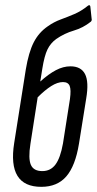

<svg xmlns="http://www.w3.org/2000/svg" viewBox="-20 -718 376 744"><path d="M140 6Q8 6 35 -164L80 -449Q91 -515 110.5 -553.5Q130 -592 165 -616Q189 -633 215 -642.5Q241 -652 268 -663.5Q295 -675 321 -696Q328 -701 330 -693L335 -646Q337 -639 332 -634Q302 -610 266 -599.5Q230 -589 198 -567Q176 -551 164 -526.5Q152 -502 144 -452L136 -402Q168 -431 196.5 -446Q225 -461 253 -461Q294 -461 309.5 -431Q325 -401 314 -336L286 -161Q272 -75 237 -34.5Q202 6 140 6ZM98 -161Q89 -104 99.5 -79.5Q110 -55 144 -55Q176 -55 195 -80.5Q214 -106 224 -162L251 -334Q256 -370 250 -385Q244 -400 224 -400Q203 -400 178.5 -384.5Q154 -369 126 -341Z"/></svg>

Font: Sofia Sans Extra Condensed
Style: Italic
Weight: 400
Italic angle: -9°
Designer: Botio Nikoltchev, Ani Petrova
Foundry: lettersoup
Version: Version 4.101; ttfautohint (v1.8.4.7-5d5b)